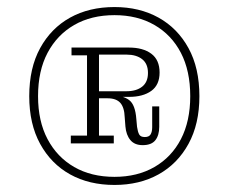

<svg xmlns="http://www.w3.org/2000/svg" viewBox="-20 -718 649 545"><path d="M181 -311V-333H227V-561H183V-583H261V-333H303V-311ZM385 -306Q362 -306 350 -320.5Q338 -335 336 -359L334 -385Q333 -413 321.5 -426Q310 -439 285 -439H261V-447H300Q329 -447 346.5 -434Q364 -421 367 -380L369 -358Q371 -344 375 -336.5Q379 -329 391 -329Q403 -329 407.5 -336.5Q412 -344 412 -357V-416H432V-358Q432 -334 421 -320Q410 -306 385 -306ZM261 -439V-459H339Q367 -459 383.5 -472Q400 -485 400 -511Q400 -537 383.5 -550Q367 -563 339 -563H261V-583H346Q386 -583 409.5 -565.5Q433 -548 433 -512Q433 -477 409.5 -460Q386 -443 346 -443H313L303 -439ZM305 -193Q233 -193 179 -223Q125 -253 94 -309.5Q63 -366 63 -445Q63 -525 94 -581.5Q125 -638 179 -668Q233 -698 305 -698Q376 -698 430 -668Q484 -638 515 -581.5Q546 -525 546 -445Q546 -366 515 -309.5Q484 -253 430 -223Q376 -193 305 -193ZM305 -216Q370 -216 418.5 -244Q467 -272 493.5 -323Q520 -374 520 -445Q520 -517 493.5 -568Q467 -619 418.5 -647Q370 -675 305 -675Q239 -675 190.5 -647Q142 -619 115 -568Q88 -517 88 -445Q88 -374 115 -323Q142 -272 190.5 -244Q239 -216 305 -216Z"/></svg>

Font: Montagu Slab 144pt Light
Style: Regular
Weight: 300
Designer: Florian Karsten
Foundry: Florian Karsten
Version: Version 1.000